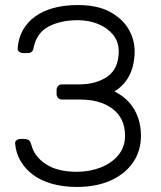

<svg xmlns="http://www.w3.org/2000/svg" viewBox="-20 -730 639 760"><path d="M284 10Q230 10 186 -2.5Q142 -15 111 -38Q80 -61 61.5 -92.5Q43 -124 40 -161Q39 -170 45.5 -175Q52 -180 61 -180H77Q85 -180 92.5 -176Q100 -172 104 -157Q116 -110 162 -80Q208 -50 284 -50Q335 -50 378.5 -67Q422 -84 448.5 -116Q475 -148 475 -193Q475 -261 426.5 -298.5Q378 -336 297 -336H226Q216 -336 210 -342Q204 -348 204 -358V-373Q204 -384 210 -390Q216 -396 226 -396H292Q362 -396 406 -427.5Q450 -459 450 -527Q450 -565 427.5 -592.5Q405 -620 368.5 -635Q332 -650 288 -650Q220 -650 172.5 -625Q125 -600 113 -541Q111 -529 105 -524.5Q99 -520 91 -520H71Q62 -520 55.5 -525.5Q49 -531 50 -540Q53 -580 71 -611.5Q89 -643 119.5 -665Q150 -687 192.5 -698.5Q235 -710 288 -710Q366 -710 415.5 -683Q465 -656 489 -614.5Q513 -573 513 -527Q513 -495 505 -465Q497 -435 479.5 -410.5Q462 -386 433 -368Q468 -351 491 -325Q514 -299 526 -265.5Q538 -232 538 -193Q538 -133 507 -87.5Q476 -42 419 -16Q362 10 284 10Z"/></svg>

Font: Rubik Light Light
Style: Regular
Weight: 300
Version: Version 2.101